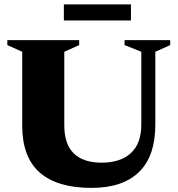

<svg xmlns="http://www.w3.org/2000/svg" viewBox="-20 -856 823 890"><path d="M635 -278.5V-616L557.5 -647V-670H769V-647L700 -616V-278.5Q700 -132 624.2 -58.5Q548.5 15 404 15Q245.5 15 164.2 -56.2Q83 -127.5 83 -273.5V-616L14 -647V-670H347V-647L278 -616V-275.5Q278 -102 452 -102Q538 -102 586.5 -146.2Q635 -190.5 635 -278.5ZM276 -761V-835.5H587V-761Z"/></svg>

Font: Newsreader 16pt ExtraBold
Style: Regular
Weight: 800
Designer: Hugues Gentile
Foundry: Production Type
Version: Version 1.003; ttfautohint (v1.8.3)